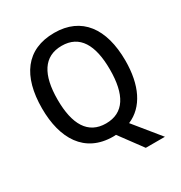

<svg xmlns="http://www.w3.org/2000/svg" viewBox="-204 -868 1112 1182"><g transform="rotate(-30 352.0 -277.5)"><path d="M648 -358C648 -587 547 -725 353 -725C153 -725 56 -587 56 -359C56 -145 147 10 350 10C356 10 364 9 369 9L488 170H624L475 -13C589 -61 648 -185 648 -358ZM166 -358C166 -534 225 -633 353 -633C480 -633 538 -534 538 -358C538 -181 480 -82 352 -82C225 -82 166 -182 166 -358Z"/></g></svg>

Font: Noto Sans Arabic SemCond Med
Style: Regular
Weight: 500
Width: 4
Designer: Monotype Design Team, Nadine Chahine, Nizar Qandah and Khaled Hosny
Foundry: Monotype Imaging Inc.
Version: Version 2.012